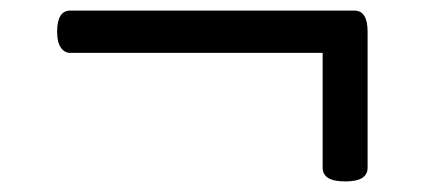

<svg xmlns="http://www.w3.org/2000/svg" viewBox="-20 -498 803 363"><path d="M633 -155Q611 -155 600.5 -161.5Q590 -168 590 -181V-398H113Q102 -398 95 -408Q88 -418 88 -438Q88 -478 113 -478H650Q675 -478 675 -438V-181Q675 -168 664.5 -161.5Q654 -155 633 -155Z"/></svg>

Font: Playwrite FR Moderne
Style: Regular
Weight: 400
Designer: Veronika Burian, José Scaglione
Foundry: TypeTogether
Version: Version 1.002